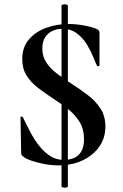

<svg xmlns="http://www.w3.org/2000/svg" viewBox="-20 -746 566 880"><path d="M247 12Q217 12 184.5 6Q152 0 125.5 -9Q99 -18 87 -28Q83 -31 80 -34.5Q77 -38 77 -47L74 -206Q73 -211 78.5 -211.5Q84 -212 85 -208Q100 -177 118 -142.5Q136 -108 158.5 -79Q181 -50 209 -31.5Q237 -13 273 -13Q296 -13 317 -21Q338 -29 351.5 -50Q365 -71 365 -108Q365 -155 344 -188.5Q323 -222 290 -247.5Q257 -273 221 -296Q186 -319 154 -343.5Q122 -368 102 -399.5Q82 -431 82 -475Q82 -531 113.5 -566.5Q145 -602 193.5 -619Q242 -636 292 -636Q328 -636 364 -629.5Q400 -623 421 -614Q431 -610 433.5 -605Q436 -600 436 -594V-447Q436 -444 431.5 -442.5Q427 -441 425 -444Q419 -456 408 -483.5Q397 -511 379 -541Q361 -571 333 -592.5Q305 -614 265 -614Q240 -614 219.5 -604Q199 -594 186.5 -574.5Q174 -555 174 -524Q174 -486 193.5 -457.5Q213 -429 244.5 -406Q276 -383 311 -360Q349 -336 383.5 -309.5Q418 -283 440.5 -248.5Q463 -214 463 -166Q463 -113 434.5 -73Q406 -33 357.5 -10.5Q309 12 247 12ZM262 108V-719Q262 -724 269.5 -725.5Q277 -727 284 -725.5Q291 -724 291 -719V108Q291 112 284 113.5Q277 115 269.5 113.5Q262 112 262 108Z"/></svg>

Font: Cormorant Infant Light
Style: Regular
Weight: 300
Designer: Christian Thalmann (Catharsis Fonts)
Foundry: Catharsis Fonts
Version: Version 4.001